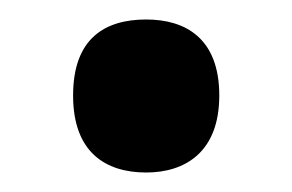

<svg xmlns="http://www.w3.org/2000/svg" viewBox="-20 -453 300 197"><path d="M130 -276C170 -276 205 -297 205 -355C205 -414 170 -433 130 -433C88 -433 55 -414 55 -355C55 -297 88 -276 130 -276Z"/></svg>

Font: Noto Serif Lao ExtraCondensed ExtraBold
Style: Regular
Weight: 800
Width: 2
Designer: Monotype Design Team
Foundry: Monotype Imaging Inc.
Version: Version 2.003